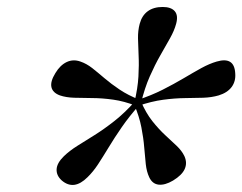

<svg xmlns="http://www.w3.org/2000/svg" viewBox="-20 -806 692 548"><path d="M382.7 -512.6H363.3Q373.3 -554.4 375.1 -587.7Q377 -621 375.6 -647.7Q374.3 -674.5 373.9 -696.5Q373.5 -718.6 378.7 -738Q385.1 -761.8 401.7 -773.9Q418.3 -786.1 444.3 -786.1Q468.5 -786.1 478.9 -773.9Q489.2 -761.8 482.7 -738Q477.5 -718.6 465.1 -696.5Q452.7 -674.5 437.4 -647.7Q422.1 -621 407.4 -587.7Q392.7 -554.4 382.7 -512.6ZM372.3 -520.5Q411.7 -533.5 444.2 -549.9Q476.7 -566.4 504.1 -582.6Q531.5 -598.9 554.7 -611.7Q578 -624.4 598.4 -630.3Q623.5 -637.7 636.8 -629.4Q650.1 -621.1 651.4 -596.6Q653.2 -573.9 641.1 -557.6Q628.9 -541.3 604.1 -533.7Q583.7 -527.8 559.7 -527Q535.7 -526.3 507.4 -526Q479.2 -525.7 445.9 -521.3Q412.7 -516.9 373.5 -503.6ZM378.5 -521.1 367.6 -504.2Q334.4 -517.2 303 -521.6Q271.6 -526 243.4 -526.1Q215.2 -526.3 191.7 -527Q168.3 -527.8 151 -533.7Q130.4 -541.3 126.8 -557.3Q123.2 -573.4 138.1 -597.4Q151.6 -620 170.3 -628.9Q189 -637.7 209.6 -630.3Q226.9 -624.4 243.2 -611.7Q259.4 -598.9 278.2 -582.8Q297 -566.7 321.3 -550.4Q345.6 -534.1 378.5 -521.1ZM366.2 -517.6 378.7 -507.5Q348.6 -473.6 327.4 -442.8Q306.2 -412.1 290.2 -385.5Q274.1 -358.9 260 -337.3Q245.9 -315.8 229.8 -300.2Q190.9 -261.3 156.3 -290.9Q140.6 -305.1 141.6 -323Q142.6 -340.9 162.2 -360Q178.3 -375.6 200.6 -389.6Q223 -403.5 250 -420.5Q277 -437.4 306.4 -460.5Q335.9 -483.7 366.2 -517.6ZM363.2 -507.2 381.9 -517.3Q396.5 -483.4 414.9 -460.2Q433.3 -437.1 451.5 -420.3Q469.7 -403.5 484.4 -389.6Q499.1 -375.6 506.5 -360Q515 -340.9 507.1 -323.4Q499.2 -306 473.8 -290.6Q450.8 -277 432.7 -279Q414.7 -281.1 405.9 -300.2Q398.5 -315.8 396.1 -337.3Q393.7 -358.9 391.6 -385.5Q389.5 -412.1 383.5 -442.7Q377.6 -473.3 363.2 -507.2Z"/></svg>

Font: Fraunces Wonky
Style: Italic
Weight: 900
Italic angle: -16°
Version: Version 1.000;[b76b70a41]